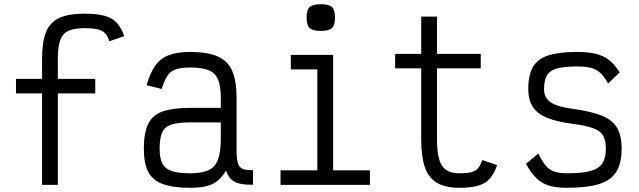

<svg xmlns="http://www.w3.org/2000/svg" viewBox="-20 -879 3040 913"><path d="M180 0V-599Q180 -680 199 -727Q218 -774 262.5 -794Q307 -814 382 -814Q440 -814 477 -804Q514 -794 535.5 -770.5Q557 -747 571 -707L500 -683Q492 -708 479.5 -721Q467 -734 444.5 -739.5Q422 -745 382 -745Q333 -745 305.5 -732.5Q278 -720 266.5 -688Q255 -656 255 -599V0ZM56 -435V-504H433V-435Z M884 14Q802 14 753.5 -4Q705 -22 684.5 -62.5Q664 -103 664 -172Q664 -247 684.5 -289.5Q705 -332 753.5 -349Q802 -366 884 -366H1030V-414Q1030 -469 1017 -500.5Q1004 -532 972.5 -545Q941 -558 884 -558Q842 -558 816.5 -549.5Q791 -541 776 -518.5Q761 -496 749 -456L677 -474Q694 -532 718 -566.5Q742 -601 782 -616.5Q822 -632 884 -632Q967 -632 1015.5 -610.5Q1064 -589 1084.5 -541Q1105 -493 1105 -414V-162Q1105 -123 1111.5 -102.5Q1118 -82 1135 -75.5Q1152 -69 1183 -70V-1Q1127 1 1097.5 -13.5Q1068 -28 1055 -68Q1037 -38 1014.5 -19.5Q992 -1 960.5 6.5Q929 14 884 14ZM884 -55Q941 -55 972.5 -70Q1004 -85 1017 -121.5Q1030 -158 1030 -221V-297H884Q828 -297 796 -287Q764 -277 751.5 -250Q739 -223 739 -172Q739 -128 751.5 -102.5Q764 -77 796 -66Q828 -55 884 -55Z M1489 0V-596L1536 -549H1363V-618H1564V0ZM1314 0V-69H1739V0ZM1505 -732Q1467 -732 1452.5 -745.5Q1438 -759 1438 -796Q1438 -832 1452.5 -845.5Q1467 -859 1505 -859Q1544 -859 1558.5 -845.5Q1573 -832 1573 -796Q1573 -759 1558.5 -745.5Q1544 -732 1505 -732Z M2165 14Q2098 14 2058 -9.5Q2018 -33 2000.5 -83.5Q1983 -134 1983 -216V-554H1859V-623H1983V-800H2058V-623H2266V-554H2058V-216Q2058 -128 2081.5 -91.5Q2105 -55 2165 -55Q2201 -55 2221.5 -60.5Q2242 -66 2253.5 -79.5Q2265 -93 2273 -118L2344 -94Q2330 -53 2309 -29.5Q2288 -6 2253.5 4Q2219 14 2165 14Z M2675 14Q2625 14 2590.5 3.5Q2556 -7 2530 -32.5Q2504 -58 2481 -100L2540 -149Q2557 -113 2574 -92.5Q2591 -72 2615 -63.5Q2639 -55 2675 -55Q2748 -55 2788 -66Q2828 -77 2844.5 -102.5Q2861 -128 2861 -172Q2861 -213 2847 -235.5Q2833 -258 2799 -270Q2765 -282 2704 -290Q2627 -300 2580 -319.5Q2533 -339 2512.5 -372.5Q2492 -406 2492 -455Q2492 -521 2514 -560Q2536 -599 2587 -615.5Q2638 -632 2725 -632Q2778 -632 2814 -623Q2850 -614 2876.5 -593Q2903 -572 2927 -535L2872 -482Q2854 -514 2835.5 -531.5Q2817 -549 2791.5 -556Q2766 -563 2725 -563Q2664 -563 2629 -553.5Q2594 -544 2580.5 -520Q2567 -496 2567 -455Q2567 -415 2598 -393Q2629 -371 2707 -361Q2793 -349 2843 -328.5Q2893 -308 2914.5 -271Q2936 -234 2936 -172Q2936 -103 2911 -62.5Q2886 -22 2829.5 -4Q2773 14 2675 14Z"/></svg>

Font: Victor Mono
Style: Regular
Weight: 400
Monospace: yes
Designer: Rune Bjørnerås
Version: Version 1.561;gftools[0.9.30]